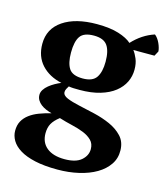

<svg xmlns="http://www.w3.org/2000/svg" viewBox="-111 -623 805 922"><g transform="rotate(15 291.0 -162.0)"><path d="M264 -512Q329 -512 372 -498.5Q415 -485 437 -465Q484 -516 545 -536Q552 -531 559 -521.5Q566 -512 571 -501Q576 -490 579 -479Q582 -468 582 -461L569 -437H464Q475 -423 484.5 -400.5Q494 -378 494 -347Q494 -314 480 -285Q466 -256 437.5 -233.5Q409 -211 365.5 -198Q322 -185 264 -185Q247 -185 233.5 -185.5Q220 -186 210 -188Q206 -182 201.5 -173.5Q197 -165 197 -157Q197 -140 221 -130Q245 -120 282 -112Q319 -104 361.5 -94Q404 -84 441 -67.5Q478 -51 503 -24.5Q528 2 529 44Q530 84 509 115Q488 146 451.5 167.5Q415 189 365.5 200.5Q316 212 260 212Q194 212 147.5 201.5Q101 191 72 173Q43 155 29.5 132Q16 109 16 84Q16 56 27 36Q38 16 58 1Q78 -14 104.5 -24Q131 -34 163 -42Q148 -46 134 -52Q120 -58 109 -66.5Q98 -75 91 -86.5Q84 -98 84 -113Q84 -126 92 -138.5Q100 -151 113 -161.5Q126 -172 141 -180.5Q156 -189 171 -195Q108 -209 71 -249.5Q34 -290 34 -353Q34 -428 96 -470Q158 -512 264 -512ZM390 76Q390 49 373.5 32.5Q357 16 331 5.5Q305 -5 272.5 -12.5Q240 -20 208 -30Q182 -10 171 10Q160 30 160 58Q160 104 191.5 129.5Q223 155 280 155Q336 155 363 131.5Q390 108 390 76ZM178 -348Q178 -296 195.5 -269Q213 -242 264 -242Q313 -242 331.5 -269.5Q350 -297 350 -348Q350 -402 331 -428.5Q312 -455 264 -455Q214 -455 196 -429Q178 -403 178 -348Z"/></g></svg>

Font: PT Serif
Style: Bold
Weight: 700
Designer: A.Korolkova, O.Umpeleva, V.Yefimov
Foundry: ParaType Ltd
Version: Version 1.000W OFL; ttfautohint (v1.6)